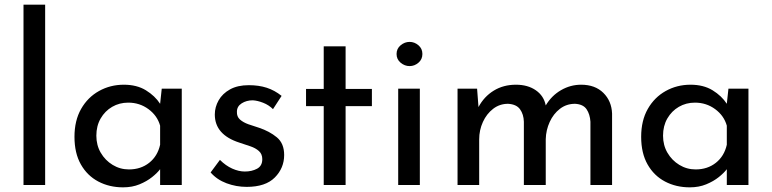

<svg xmlns="http://www.w3.org/2000/svg" viewBox="-20 -795 3317 825"><path d="M81 -775H174V0H81Z M509 10Q450 10 402.5 -15Q355 -40 327.5 -88.5Q300 -137 300 -207Q300 -277 328.5 -327Q357 -377 405.5 -404Q454 -431 512 -431Q568 -431 607 -407Q646 -383 668 -349L675 -414H761V0H668V-68Q656 -52 633.5 -34Q611 -16 579.5 -3Q548 10 509 10ZM534 -67Q585 -67 621 -95.5Q657 -124 668 -173V-255Q656 -298 618 -326Q580 -354 531 -354Q493 -354 462 -336Q431 -318 412.5 -286Q394 -254 394 -212Q394 -171 413 -138.5Q432 -106 464 -86.5Q496 -67 534 -67Z M1040 8Q995 8 953.5 -7.5Q912 -23 885 -54L925 -108Q950 -83 978 -70.5Q1006 -58 1032 -58Q1062 -58 1084.5 -70Q1107 -82 1107 -111Q1107 -133 1092.5 -146Q1078 -159 1055.5 -166.5Q1033 -174 1009 -182Q903 -216 903 -303Q903 -335 919.5 -364Q936 -393 968.5 -411Q1001 -429 1049 -429Q1092 -429 1126 -418Q1160 -407 1190 -383L1153 -326Q1135 -344 1110.5 -353.5Q1086 -363 1066 -364Q1039 -364 1018.5 -351Q998 -338 998 -315Q997 -294 1011 -281.5Q1025 -269 1047.5 -261Q1070 -253 1093 -246Q1138 -231 1169.5 -205Q1201 -179 1201 -129Q1201 -73 1161 -32.5Q1121 8 1040 8Z M1371 -596H1465V-413H1578V-339H1465V0H1371V-339H1295V-413H1371Z M1691 -414H1784V0H1691ZM1684 -563Q1684 -586 1701.5 -600.5Q1719 -615 1740 -615Q1761 -615 1778 -600.5Q1795 -586 1795 -563Q1795 -540 1778 -525.5Q1761 -511 1740 -511Q1719 -511 1701.5 -525.5Q1684 -540 1684 -563Z M2030 -414 2036 -335Q2060 -380 2101.5 -405.5Q2143 -431 2197 -431Q2248 -431 2282.5 -407Q2317 -383 2325 -342Q2350 -384 2390.5 -407.5Q2431 -431 2477 -431Q2537 -431 2572.5 -396Q2608 -361 2610 -307V0H2517V-272Q2515 -304 2500.5 -325.5Q2486 -347 2451 -349Q2414 -349 2386 -327.5Q2358 -306 2342 -271Q2326 -236 2325 -197V0H2231V-272Q2230 -304 2214.5 -325.5Q2199 -347 2163 -349Q2127 -349 2099 -327.5Q2071 -306 2055 -271Q2039 -236 2039 -196V0H1946V-414Z M2944 10Q2885 10 2837.5 -15Q2790 -40 2762.5 -88.5Q2735 -137 2735 -207Q2735 -277 2763.5 -327Q2792 -377 2840.5 -404Q2889 -431 2947 -431Q3003 -431 3042 -407Q3081 -383 3103 -349L3110 -414H3196V0H3103V-68Q3091 -52 3068.5 -34Q3046 -16 3014.5 -3Q2983 10 2944 10ZM2969 -67Q3020 -67 3056 -95.5Q3092 -124 3103 -173V-255Q3091 -298 3053 -326Q3015 -354 2966 -354Q2928 -354 2897 -336Q2866 -318 2847.5 -286Q2829 -254 2829 -212Q2829 -171 2848 -138.5Q2867 -106 2899 -86.5Q2931 -67 2969 -67Z"/></svg>

Font: Synthetic
Style: Regular
Weight: 400
Designer: Santiago Orozco
Foundry: Typemade
Version: Version 2.000; ttfautohint (v1.8.4.7-5d5b)